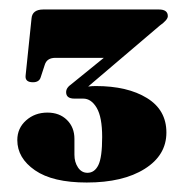

<svg xmlns="http://www.w3.org/2000/svg" viewBox="-20 -720 378 405"><path d="M331 -440.5Q331 -392.5 285.2 -363.8Q239.5 -335 163 -335Q91 -335 53.8 -360.8Q16.5 -386.5 16.5 -424.5Q16.5 -449.5 35 -466Q53.5 -482.5 80 -482.5Q105.5 -482.5 121.2 -467Q137 -451.5 137 -427V-393.5Q137 -378 144.5 -366.8Q152 -355.5 164.5 -355.5Q179.5 -355.5 187.5 -371.8Q195.5 -388 195.5 -431Q195.5 -473 184 -492.5Q172.5 -512 155.5 -512H137Q119.5 -512 119.5 -525.5Q119.5 -535 130 -542L199 -598H97Q79 -598 74.5 -583.5L66 -557.5Q63 -546.5 49.5 -546.5Q32.5 -546.5 34 -560.5L46.5 -681Q48 -700 71.5 -700H315Q334 -700 334 -686Q334 -678 317 -666L166 -537.5Q174 -538.5 182 -538.5Q249 -538.5 290 -513.2Q331 -488 331 -440.5Z"/></svg>

Font: Fraunces 72pt Black
Style: Regular
Weight: 900
Version: Version 1.000;[0bf87f6ff]